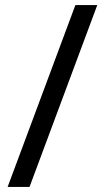

<svg xmlns="http://www.w3.org/2000/svg" viewBox="-20 -734 412 754"><path d="M362 -714H276L10 0H96Z"/></svg>

Font: Noto Sans Cuneiform
Style: Regular
Weight: 400
Designer: Monotype Design Team
Foundry: Monotype Imaging Inc.
Version: Version 2.001